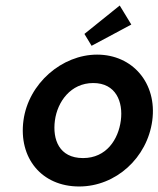

<svg xmlns="http://www.w3.org/2000/svg" viewBox="-20 -668 574 696"><path d="M179 -231C188 -299 236 -367 318 -367C400 -367 427 -299 418 -231C409 -163 366 -95 281 -95C194 -95 170 -163 179 -231ZM65 -231C47 -96 130 8 267 8C400 8 514 -96 532 -231C550 -366 461 -470 332 -470C205 -470 83 -366 65 -231ZM286 -545 312 -502 456 -579 414 -648Z"/></svg>

Font: Hussar Tani
Style: Kurs
Weight: 700
Foundry: Cannot Into Space Fonts
Version: Version 0.92